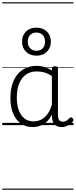

<svg xmlns="http://www.w3.org/2000/svg" viewBox="-20 -1095 663 1680"><path d="M265 17Q210 17 166 -12Q122 -41 96.5 -98Q71 -155 71 -238Q71 -288 80.5 -331Q90 -374 109 -408.5Q128 -443 156 -467.5Q184 -492 220.5 -505.5Q257 -519 301 -519Q335 -519 368 -509Q401 -499 434 -479V-495Q434 -506 440.5 -510.5Q447 -515 461 -515Q475 -515 481 -510.5Q487 -506 487 -496V-91Q487 -70 491.5 -56.5Q496 -43 506 -36.5Q516 -30 531 -30Q541 -30 550.5 -33.5Q560 -37 569.5 -44.5Q579 -52 590 -63Q595 -69 601.5 -68.5Q608 -68 614 -61Q621 -55 622 -48Q623 -41 619 -34Q608 -19 592 -7.5Q576 4 558 10.5Q540 17 522 17Q501 17 485.5 11.5Q470 6 458.5 -5.5Q447 -17 441.5 -33.5Q436 -50 435 -72Q435 -76 434.5 -81.5Q434 -87 434 -92Q411 -47 382 -23.5Q353 0 322.5 8.5Q292 17 265 17ZM127 -242Q127 -180 143.5 -133Q160 -86 192.5 -59.5Q225 -33 274 -33Q306 -33 336.5 -46.5Q367 -60 392.5 -92.5Q418 -125 434 -181V-429Q399 -453 367 -461.5Q335 -470 302 -470Q270 -470 243 -460.5Q216 -451 194.5 -432Q173 -413 158 -385.5Q143 -358 135 -322Q127 -286 127 -242ZM299 -608Q243 -608 208 -642Q173 -676 173 -731Q173 -767 189 -795Q205 -823 233.5 -838Q262 -853 299 -853Q354 -853 389.5 -819.5Q425 -786 425 -731Q425 -695 409 -667Q393 -639 364.5 -623.5Q336 -608 299 -608ZM299 -651Q322 -651 339 -661Q356 -671 365 -689Q374 -707 374 -731Q374 -767 354 -788.5Q334 -810 299 -810Q276 -810 258.5 -800Q241 -790 232 -772.5Q223 -755 223 -731Q223 -695 243.5 -673Q264 -651 299 -651ZM0 555H623V565H0ZM0 -20H623V0H0ZM0 -505H623V-500H0ZM0 -1075H623V-1065H0Z"/></svg>

Font: Playwrite AR Guides
Style: Regular
Weight: 400
Designer: Veronika Burian, José Scaglione
Foundry: TypeTogether
Version: Version 1.003